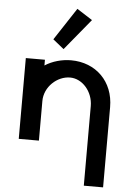

<svg xmlns="http://www.w3.org/2000/svg" viewBox="-64 -829 760 1101"><g transform="rotate(5 315.5 -278.5)"><path d="M336 -782 214 -596 277 -545 425 -725ZM572 225V-237C572 -384 469 -485 326 -485C274 -485 219 -470 176 -442V-475H66V-10H182V-238C182 -320 255 -386 329 -386C400 -386 461 -316 461 -233V225Z"/></g></svg>

Font: Mint Spirit
Style: Bold
Weight: 700
Designer: HARENDAL Hirwen
Foundry: Arkandis Digital Foundry.
Version: Version 1.004;FFEdit